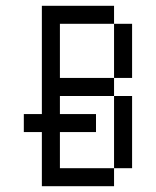

<svg xmlns="http://www.w3.org/2000/svg" viewBox="-20 -645 540 665"><path d="M312.5 -187.5V-250H187.5V-312.5H375Q375 -312.5 375 -62.5H187.5Q187.5 -62.5 187.5 -187.5ZM125 -187.5V0H375V-62.5H437.5Q437.5 -62.5 437.5 -312.5H375V-375H187.5V-562.5H375V-375H437.5V-562.5H375V-625H125Q125 -625 125 -250H62.5V-187.5Z"/></svg>

Font: BFUnifontExMono
Style: Regular
Weight: 500
Version: Version 15.0.06